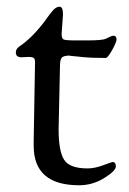

<svg xmlns="http://www.w3.org/2000/svg" viewBox="-20 -540 382 570"><path d="M63 -371C71.7 -371 77.3 -370 80 -368C82.7 -366 84 -361.7 84 -355L80 -122V-107C80 -29 125 10 215 10C241.7 10 266.5 2.8 289.5 -11.5C312.5 -25.8 324 -37.3 324 -46C324 -54.7 320.7 -59 314 -59C312.7 -59 303.5 -55.8 286.5 -49.5C269.5 -43.2 254 -40 240 -40C204.7 -40 181.5 -48.5 170.5 -65.5C159.5 -82.5 154 -112.7 154 -156L158 -342C158 -356 159.8 -365 163.5 -369C167.2 -373 175.3 -375 188 -375L190 -374C191.3 -374 193.5 -373.8 196.5 -373.5C199.5 -373.2 203 -372.8 207 -372.5C211 -372.2 219 -371.3 231 -370C243 -368.7 264 -368 294 -368C298 -368 304.3 -375.8 313 -391.5C321.7 -407.2 326 -417.7 326 -423C326 -430.3 322.7 -434 316 -434C313.3 -434 306 -431 294 -425C287.3 -421.7 269 -420 239 -420H204C184 -420 172.2 -421 168.5 -423C164.8 -425 163 -430.7 163 -440L167 -497C167 -512.3 163.7 -520 157 -520C150.3 -520 143.8 -516.5 137.5 -509.5C131.2 -502.5 122.7 -491.3 112 -476C86.7 -442.7 61.3 -417.7 36 -401C30 -396.3 27 -390.7 27 -384C27 -374.7 32.7 -370 44 -370Z"/></svg>

Font: Sorts Mill Goudy
Style: Regular
Weight: 400
Version: Version 003.101